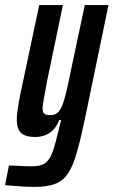

<svg xmlns="http://www.w3.org/2000/svg" viewBox="-62 -530 446 754"><path d="M72 204Q53 204 33 203Q13 202 -6 200Q-25 198 -42 197L-27 120Q-13 120 3 121Q19 122 35 122.5Q51 123 64 123Q90 123 105.5 116Q121 109 131 94Q141 79 149 53.5Q157 28 166 -10Q169 -22 172 -34Q175 -46 178 -59H171Q161 -34 146.5 -19.5Q132 -5 114 1.5Q96 8 77 8Q51 8 34.5 1Q18 -6 11 -21.5Q4 -37 4 -61Q4 -76 7.5 -101Q11 -126 17 -156L92 -510H185L124 -217Q115 -170 110.5 -144Q106 -118 105 -105Q105 -94 108.5 -88Q112 -82 118.5 -80Q125 -78 136 -78Q152 -78 162.5 -86Q173 -94 181.5 -114Q190 -134 198 -167.5Q206 -201 216 -251L271 -510H364L272 -66Q255 15 240 68Q225 121 205.5 150.5Q186 180 154.5 192Q123 204 72 204Z"/></svg>

Font: Saira UltraCondensed
Style: Bold Italic
Weight: 700
Width: 1
Italic angle: -12°
Designer: Hector Gatti with collaboration of the Omnibus-Type team
Foundry: Omnibus-Type
Version: Version 1.101